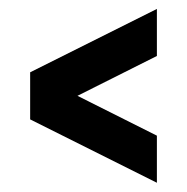

<svg xmlns="http://www.w3.org/2000/svg" viewBox="-20 -447 415 426"><path d="M328.1 -427.2V-322.8L151.9 -234.4L328.1 -146V-41.5L46.9 -182.1V-286.6Z"/></svg>

Font: Lambda
Style: Regular
Weight: 400
Designer: GGBotNet
Version: 0.22